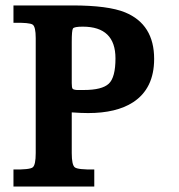

<svg xmlns="http://www.w3.org/2000/svg" viewBox="-20 -683 654 703"><path d="M544.4 -467.3Q544.4 -358.9 467.3 -308.6Q406.2 -269 302.7 -269Q278.3 -269 242.7 -271.5V-122.6Q242.7 -79.1 253.9 -70.3Q265.1 -61.5 325.2 -62.5V0H29.3V-62.5Q88.9 -61.5 99.9 -70.3Q110.8 -79.1 110.8 -122.6V-543.5Q110.8 -585.4 99.4 -593Q87.9 -600.6 29.3 -599.6V-663.1H244.6Q376 -663.1 438 -637.7Q544.4 -593.8 544.4 -467.3ZM402.8 -469.2Q402.8 -585.4 283.2 -585.4Q251.5 -585.4 247.1 -578.6Q242.7 -571.8 242.7 -529.3V-378.9Q242.7 -362.3 245.6 -358.4Q248.5 -354.5 261.2 -353.5H287.1Q353.5 -353.5 378.2 -376.5Q402.8 -399.4 402.8 -469.2Z"/></svg>

Font: Accordance
Style: Bold
Weight: 700
Version: Version 1.2 (build January 31, 2020) Miklal Software Solutio